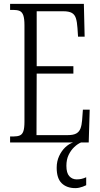

<svg xmlns="http://www.w3.org/2000/svg" viewBox="-20 -734 516 989"><path d="M32 0V-31H49Q70 -31 82.5 -36.5Q95 -42 100.5 -58.5Q106 -75 106 -107V-604Q106 -638 100 -655Q94 -672 81.5 -677.5Q69 -683 49 -683H32V-714H412L416 -545H382L379 -590Q377 -621 371 -640Q365 -659 350 -667.5Q335 -676 306 -676H169V-393H358V-355H169L168 -38H329Q358 -38 373 -46.5Q388 -55 394.5 -72Q401 -89 403 -115L407 -169H442L437 0ZM368 235Q324 235 298 210Q272 185 272 130Q272 97 284.5 70Q297 43 316 25Q335 7 356 0H397Q380 7 362.5 23.5Q345 40 333.5 64Q322 88 322 120Q322 157 337 173.5Q352 190 375 190Q388 190 399.5 187.5Q411 185 424 179V220Q416 224 406.5 227.5Q397 231 387.5 233Q378 235 368 235Z"/></svg>

Font: Noto Serif Khmer ExtraCondensed Light
Style: Regular
Weight: 300
Width: 2
Designer: Danh Hong and the Monotype Design Team
Foundry: Monotype Imaging Inc.
Version: Version 2.004